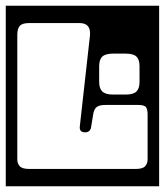

<svg xmlns="http://www.w3.org/2000/svg" viewBox="-40 -626 572 666"><path d="M-20 -606H512V20H-20ZM61 -546Q37 -546 28.5 -536Q20 -526 20 -505V-73Q20 -59 28.5 -49.5Q37 -40 61 -40H431Q455 -40 463.5 -49.5Q472 -59 472 -73V-229Q472 -247 466.2 -254.5Q460.5 -262 438 -262H327Q307 -262 297.5 -256.2Q288 -250.5 284 -234L276 -185Q273 -167 255 -167Q234 -167 237 -189L272 -502Q276.5 -546 236 -546ZM352 -440Q326 -440 315 -429.8Q304 -419.5 304 -396V-342Q304 -319 315 -308.5Q326 -298 352 -298H396Q422.5 -298 433.2 -308.5Q444 -319 444 -342V-396Q444 -419.5 433.2 -429.8Q422.5 -440 396 -440Z"/></svg>

Font: Honk Rounded
Style: Regular
Weight: 400
Designer: Noopur Datye & Yesha Goshar
Foundry: Ek Type
Version: Version 1.000